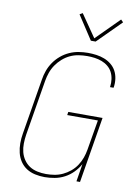

<svg xmlns="http://www.w3.org/2000/svg" viewBox="-103 -1034 806 1110"><g transform="rotate(10 300.0 -479.0)"><path d="M238 8Q210 8 182 2Q154 -4 131.5 -18.5Q109 -33 94 -55.5Q79 -78 72.5 -105Q66 -132 66 -160.5Q66 -189 71 -218L125 -544Q129 -571 138.5 -597.5Q148 -624 164.5 -648Q181 -672 203.5 -691Q226 -710 252.5 -722Q279 -734 306.5 -738.5Q334 -743 361 -743Q387 -743 411.5 -739.5Q436 -736 458 -727.5Q480 -719 498.5 -704Q517 -689 528 -668.5Q539 -648 542.5 -623Q546 -598 542 -573L541 -570H520L521 -573Q524 -595 521 -617Q518 -639 508.5 -657.5Q499 -676 482.5 -689.5Q466 -703 446 -710.5Q426 -718 404.5 -721Q383 -724 360 -724Q335 -724 309.5 -720Q284 -716 260.5 -705Q237 -694 216.5 -676Q196 -658 181 -636Q166 -614 157.5 -589.5Q149 -565 145 -541L91 -215Q87 -189 86.5 -163Q86 -137 92 -113Q98 -89 112 -68.5Q126 -48 146 -35Q166 -22 191.5 -16.5Q217 -11 243 -11Q267 -11 292 -15Q317 -19 340.5 -30Q364 -41 384.5 -58Q405 -75 419.5 -97Q434 -119 442.5 -143Q451 -167 455 -191L485 -368H305L308 -387H509L445 0H424L441 -104Q426 -77 404 -54.5Q382 -32 354.5 -17.5Q327 -3 297 2.5Q267 8 238 8ZM365 -815 274 -954 291 -964 382 -832 516 -966 530 -952 393 -815Z"/></g></svg>

Font: Iosevka Thin Extended
Style: Italic
Weight: 100
Width: 7
Italic angle: -9°
Monospace: yes
Designer: Belleve Invis
Foundry: Belleve Invis
Version: Version 32.5.0; ttfautohint (v1.8.4)